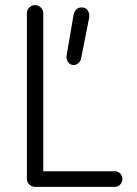

<svg xmlns="http://www.w3.org/2000/svg" viewBox="-20 -730 535 750"><path d="M117 0Q104 0 94.5 -9.5Q85 -19 85 -32V-678Q85 -691 94.5 -700.5Q104 -710 117 -710Q130 -710 139.5 -700.5Q149 -691 149 -678V-61H428Q441 -61 449.5 -52.5Q458 -44 458 -30Q458 -18 449.5 -9Q441 0 428 0ZM268 -476Q254 -476 246 -487.5Q238 -499 240 -512L267 -670Q270 -685 278 -693Q286 -701 298 -701Q317 -701 324 -687.5Q331 -674 328 -659L297 -503Q295 -491 286.5 -483.5Q278 -476 268 -476Z"/></svg>

Font: National Park Light
Style: Regular
Weight: 300
Designer: Andrea Herstowski, Ben Hoepner
Version: Version 1.009